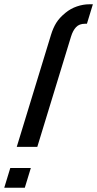

<svg xmlns="http://www.w3.org/2000/svg" viewBox="-92 -687 454 897"><path d="M213.7 -627C195 -611.7 180.8 -596.2 171 -580.5C161.2 -564.8 152.9 -546 146.2 -524L-13.7 -1H82.3L239.8 -516C245.5 -534.7 253.3 -549.3 263.2 -560C273.1 -570.7 287.1 -576 305.1 -576H314.1L341.9 -667H324.9C306.3 -667 287.1 -663.7 267.4 -657C247.7 -650.3 229.8 -640.3 213.7 -627ZM52 98H-44L-72.1 190H23.9Z"/></svg>

Font: Din Kursivschrift
Style: Condensed Italic Polish
Weight: 400
Version: Version 1.07